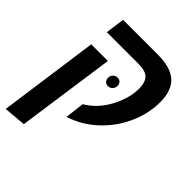

<svg xmlns="http://www.w3.org/2000/svg" viewBox="-218 -689 1027 1027"><g transform="rotate(45 295.5 -175.5)"><path d="M276 -94Q347 -136 389 -214.5Q431 -293 431 -367Q431 -413 409.5 -435.5Q388 -458 333 -458H95L110 -566H373Q471 -566 516.5 -524Q562 -482 562 -395Q562 -308 524 -223.5Q486 -139 417.5 -75.5Q349 -12 263 15ZM82 -353H208L129 204L3 215ZM339 -295Q339 -309 330.5 -318Q322 -327 308 -327Q292 -327 282 -316Q272 -305 272 -290Q272 -276 280.5 -267Q289 -258 303 -258Q319 -258 329 -269Q339 -280 339 -295Z"/></g></svg>

Font: FiraGO Medium
Style: Italic
Weight: 500
Italic angle: -8°
Designer: bBox Type GmbH
Foundry: bBox Type GmbH
Version: Version 1.001